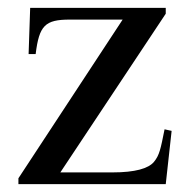

<svg xmlns="http://www.w3.org/2000/svg" viewBox="-20 -470 484 490"><path d="M418 -136 400 -140C390 -90 387 -74 373 -57C359 -40 325 -30 267 -30H134L403 -435V-450H57L53 -332H71C80 -405 95 -420 158 -420H293L27 -15V0H403Z"/></svg>

Font: XITS Math
Style: Regular
Weight: 400
Designer: MicroPress Inc., with final additions and corrections provided by Coen Hoffman, Elsevier (retired)
Version: Version 1.108